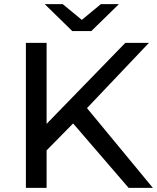

<svg xmlns="http://www.w3.org/2000/svg" viewBox="-20 -907 759 927"><path d="M718 0H601L333 -311L205 -181V0H105V-700H205V-309L585 -700H699L400 -385ZM421 -757H329L196 -887H283L375 -811L467 -887H554Z"/></svg>

Font: Argentum Novus
Style: Regular
Weight: 400
Designer: Julieta Ulanovsky
Foundry: Julieta Ulanovsky
Version: Version 7.20;July 27, 2021;FontCreator 13.0.0.2683 64-bit